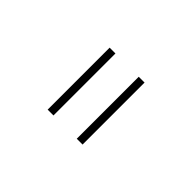

<svg xmlns="http://www.w3.org/2000/svg" viewBox="33 -847 933 933"><g transform="rotate(-45 500.0 -380.0)"><path d="M713 -460H287V-500H713ZM713 -260H287V-300H713Z"/></g></svg>

Font: Noto Serif JP ExtraLight
Style: Regular
Weight: 400
Version: Version 2.003-H1;hotconv 1.1.1;makeotfexe 2.6.0